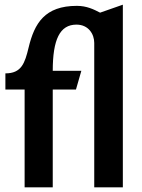

<svg xmlns="http://www.w3.org/2000/svg" viewBox="-20 -799 606 819"><path d="M308 -774C171 -774 127 -700 102 -596C86 -530 72 -486 3 -486V-417H85V0H205V-417H304L327 -497H205C205 -630 235 -694 306 -694C358 -694 382 -653 382 -616V0H504V-779L407 -745C380 -759 350 -774 308 -774Z"/></svg>

Font: Rosario
Style: Bold
Weight: 700
Designer: Hector Gatti
Foundry: Omnibus Type
Version: Version 1.100